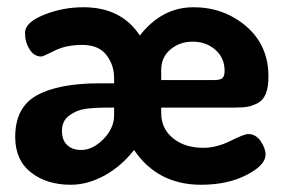

<svg xmlns="http://www.w3.org/2000/svg" viewBox="-20 -501 788 530"><path d="M22 -123Q22 -205 82 -238Q142 -271 255 -271H295V-285Q295 -322 273.5 -349.5Q252 -377 207 -377Q162 -377 130.5 -361Q99 -345 94 -345Q74 -345 61.5 -365Q49 -385 49 -410Q49 -439 101 -460Q153 -481 210 -481Q315 -481 366 -403Q427 -481 514 -481Q598 -481 659.5 -428.5Q721 -376 721 -290Q721 -261 714 -243Q707 -225 692.5 -217Q678 -209 664 -206.5Q650 -204 627 -204H425V-189Q425 -146 457.5 -119.5Q490 -93 541 -93Q578 -93 616 -112Q654 -131 665 -131Q686 -131 699.5 -111.5Q713 -92 713 -74Q713 -45 660.5 -18Q608 9 535 9Q415 9 350 -87Q315 -42 268.5 -16.5Q222 9 175 9Q109 9 65.5 -25Q22 -59 22 -123ZM151 -140Q151 -114 165.5 -100.5Q180 -87 204 -87Q236 -87 265.5 -117Q295 -147 295 -183V-204H280Q241 -204 216 -200.5Q191 -197 171 -182Q151 -167 151 -140ZM425 -280H571Q588 -280 594 -285.5Q600 -291 600 -306Q600 -341 574.5 -363.5Q549 -386 512 -386Q476 -386 450.5 -364.5Q425 -343 425 -308Z"/></svg>

Font: Terminal Dosis
Style: Bold
Weight: 700
Designer: EdgarTolentino, PabloImpallari, IginoMarini
Foundry: EdgarTolentino, PabloImpallari, IginoMarini
Version: Version 1.006